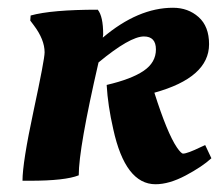

<svg xmlns="http://www.w3.org/2000/svg" viewBox="-20 -463 565 495"><path d="M57 3H38Q38 -44 66.5 -177Q95 -310 95 -328Q95 -361 67 -398L58 -410L59 -423Q113 -438 232 -438Q246 -421 246 -374Q246 -373 245.5 -370.5Q245 -368 245 -366Q336 -443 426 -443Q465 -443 492 -419Q519 -395 519 -349Q519 -263 378 -224Q411 -120 436 -83Q447 -67 452 -67Q463 -67 498 -84L509 -89L525 -55Q501 -33 458.5 -10.5Q416 12 381 12Q303 12 272 -130Q258 -191 255 -244Q319 -259 350.5 -280.5Q382 -302 382 -335.5Q382 -369 351 -369Q315 -369 234 -302Q183 -81 183 -11Q148 3 57 3Z"/></svg>

Font: Oleo Script Swash Caps
Style: Regular
Weight: 400
Designer: Soytutype
Foundry: Soytutype
Version: Version 1.002